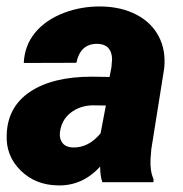

<svg xmlns="http://www.w3.org/2000/svg" viewBox="-22 -558 561 588"><path d="M291.5 0Q284.7 -19 284.7 -47.9Q230.5 11.7 155.3 9.8Q86.4 8.8 41 -36.1Q-4.4 -81.1 -1.5 -145Q1 -231 70.3 -277.1Q139.6 -323.2 259.8 -323.2L313.5 -322.3L319.3 -352.1L321.3 -377.9Q319.3 -422.4 276.9 -423.8Q224.1 -424.8 211.9 -365.7L50.8 -365.2Q53.2 -418.5 85.4 -457.8Q117.7 -497.1 173.1 -518.3Q228.5 -539.6 291 -538.1Q351.1 -536.6 396.2 -512.9Q441.4 -489.3 463.9 -447Q486.3 -404.8 481 -349.6L441.4 -101.1L439 -70.8Q437 -34.7 448.2 -9.3L447.8 0ZM199.7 -106.4Q249 -104.5 286.1 -149.9L302.2 -234.9L260.7 -235.4Q222.2 -234.4 194.3 -212.6Q166.5 -190.9 161.6 -153.3Q159.2 -133.3 169.2 -120.4Q179.2 -107.4 199.7 -106.4Z"/></svg>

Font: TypoPRO Roboto
Style: Italic
Weight: 900
Italic angle: -12°
Designer: Google
Version: Version 2.136; 2016